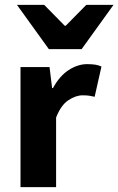

<svg xmlns="http://www.w3.org/2000/svg" viewBox="-20 -773 489 793"><path d="M64.7 0V-496.1H184.6L195.2 -409.4H198.9Q226 -459.2 263.7 -483.7Q301.4 -508.1 339.8 -508.1Q360.9 -508.1 374.8 -505.7Q388.6 -503.3 399 -498.1L370.9 -373.3Q358.6 -376.3 348 -377.8Q337.4 -379.3 321 -379.3Q292.9 -379.3 262.3 -359Q231.6 -338.7 211.7 -287.5V0ZM181.8 -570 50 -753H162.4L247.4 -666.6H251.4L336.5 -753H448.9L317.1 -570Z"/></svg>

Font: Source Sans 3
Style: Regular
Weight: 200
Designer: Paul D. Hunt
Foundry: Adobe
Version: Version 3.046;hotconv 1.0.118;makeotfexe 2.5.65603